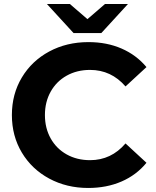

<svg xmlns="http://www.w3.org/2000/svg" viewBox="-20 -921 773 953"><path d="M39 -350Q39 -454 88.5 -536.5Q138 -619 224.5 -665.5Q311 -712 419 -712Q510 -712 583.5 -680Q657 -648 707 -588L603 -492Q532 -574 427 -574Q362 -574 311 -545.5Q260 -517 231.5 -466Q203 -415 203 -350Q203 -285 231.5 -234Q260 -183 311 -154.5Q362 -126 427 -126Q532 -126 603 -209L707 -113Q657 -52 583 -20Q509 12 418 12Q311 12 224.5 -34.5Q138 -81 88.5 -163.5Q39 -246 39 -350ZM615 -901 483 -757H345L213 -901H327L414 -826L501 -901Z"/></svg>

Font: Montserrat-Bold
Style: Bold
Weight: 700
Version: Version 7.200